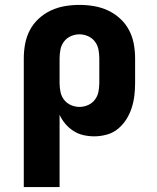

<svg xmlns="http://www.w3.org/2000/svg" viewBox="-20 -548 640 783"><path d="M77 215V-310Q77 -340 82.5 -369.5Q88 -399 102 -425.5Q116 -452 138.5 -472.5Q161 -493 188 -505.5Q215 -518 244.5 -523Q274 -528 304 -528Q334 -528 363.5 -523Q393 -518 420 -505.5Q447 -493 469.5 -472.5Q492 -452 506 -425.5Q520 -399 525.5 -369.5Q531 -340 531 -310V-210Q531 -184 528 -158.5Q525 -133 517 -108Q509 -83 495 -61Q481 -39 461 -22.5Q441 -6 415.5 1Q390 8 364 8Q342 8 320 3Q298 -2 279.5 -14Q261 -26 246.5 -43Q232 -60 223 -80V215ZM304 -112Q322 -112 339 -119.5Q356 -127 367 -141.5Q378 -156 381.5 -174Q385 -192 385 -210V-310Q385 -328 381.5 -346Q378 -364 367 -378.5Q356 -393 339 -400.5Q322 -408 304 -408Q286 -408 269 -400.5Q252 -393 241 -378.5Q230 -364 226.5 -346Q223 -328 223 -310V-210Q223 -192 226.5 -174Q230 -156 241 -141.5Q252 -127 269 -119.5Q286 -112 304 -112Z"/></svg>

Font: Iosevka Aile Heavy
Style: Regular
Weight: 900
Designer: Belleve Invis
Foundry: Belleve Invis
Version: Version 31.1.0; ttfautohint (v1.8.4)